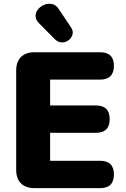

<svg xmlns="http://www.w3.org/2000/svg" viewBox="-20 -976 654 996"><path d="M160 0Q114 0 89 -24.5Q64 -49 64 -95V-610Q64 -656 89 -680.5Q114 -705 160 -705H499Q571 -705 571 -635Q571 -563 499 -563H240V-429H477Q549 -429 549 -358Q549 -287 477 -287H240V-142H499Q571 -142 571 -71Q571 0 499 0ZM264 -773 181 -857Q164 -875 164.5 -894Q165 -913 178 -928.5Q191 -944 210.5 -951.5Q230 -959 250 -955Q270 -951 284 -930L349 -833Q361 -815 356 -797Q351 -779 336 -767.5Q321 -756 301.5 -756Q282 -756 264 -773Z"/></svg>

Font: Chiron GoRound TC H
Style: Regular
Weight: 900
Designer: Ryoko NISHIZUKA 西塚涼子 (kana, bopomofo & ideographs); Paul D. Hunt (Latin, Greek & Cyrillic); Sandoll Communications 산돌커뮤니
Foundry: Adobe
Version: Version 1.000;hotconv 1.1.1;makeotfexe 2.6.0